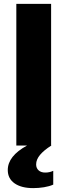

<svg xmlns="http://www.w3.org/2000/svg" viewBox="-20 -749 347 988"><path d="M64 -729H243V-2L244 0Q206 24 186 48Q166 72 166 97Q166 116 178.5 127.5Q191 139 213 139Q235 139 254 130V201Q234 210 206.5 214.5Q179 219 151 219Q90 219 55 194.5Q20 170 20 126Q20 54 119 0H64Z"/></svg>

Font: Mona Sans ExtraBold
Style: Regular
Weight: 800
Designer: Deni Anggara
Foundry: GitHub
Version: Version 2.000